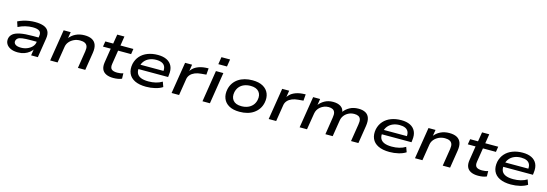

<svg xmlns="http://www.w3.org/2000/svg" viewBox="23 -1800 8239 2894"><g transform="rotate(15 4142.5 -353.5)"><path d="M251 9Q182 9 135.5 -13.5Q89 -36 68.5 -73.5Q48 -111 57 -158Q66 -201 102 -230Q138 -259 211.5 -274Q285 -289 408 -289H516L506 -220H396Q313 -220 265 -213.5Q217 -207 196 -191.5Q175 -176 169 -151Q162 -116 190 -94Q218 -72 279 -72Q330 -72 374.5 -90Q419 -108 449 -139Q479 -170 485 -209L501 -314Q510 -368 478 -391.5Q446 -415 374 -415Q318 -415 260 -401Q202 -387 149 -359L122 -440Q160 -459 204.5 -473Q249 -487 296 -494Q343 -501 387 -501Q470 -501 523.5 -481Q577 -461 599.5 -417Q622 -373 611 -303L563 0H458L475 -111H485Q464 -77 429.5 -49.5Q395 -22 351 -6.5Q307 9 251 9Z M755 0 834 -492H944L926 -383H918Q960 -441 1021.5 -471Q1083 -501 1160 -501Q1231 -501 1276.5 -477Q1322 -453 1340.5 -404Q1359 -355 1347 -277L1303 0H1188L1231 -271Q1239 -322 1228 -351Q1217 -380 1188.5 -394Q1160 -408 1115 -408Q1062 -408 1018.5 -387Q975 -366 947 -332.5Q919 -299 912 -256L871 0Z M1740 9Q1672 9 1626.5 -13.5Q1581 -36 1563.5 -79Q1546 -122 1556 -185L1591 -408H1470L1484 -492H1607L1631 -638H1743L1720 -492H1922L1909 -408H1706L1672 -193Q1662 -133 1688.5 -108.5Q1715 -84 1778 -84Q1802 -84 1825.5 -87.5Q1849 -91 1871 -99L1873 -15Q1848 -3 1813.5 3Q1779 9 1740 9Z M2252 9Q2145 9 2075.5 -25Q2006 -59 1978.5 -122Q1951 -185 1967 -270Q1984 -344 2030 -395.5Q2076 -447 2146.5 -474Q2217 -501 2305 -501Q2387 -501 2443.5 -473Q2500 -445 2526 -390.5Q2552 -336 2541 -254L2537 -219H2049L2060 -290H2470L2444 -271Q2452 -323 2437.5 -356.5Q2423 -390 2388 -406.5Q2353 -423 2300 -423Q2241 -423 2194 -403Q2147 -383 2117 -345.5Q2087 -308 2077 -254V-249Q2067 -193 2084 -155Q2101 -117 2146 -97.5Q2191 -78 2266 -78Q2326 -78 2380 -91Q2434 -104 2478 -131L2506 -54Q2461 -24 2393 -7.5Q2325 9 2252 9Z M2650 0 2729 -492H2838L2819 -371H2811Q2845 -434 2907 -465Q2969 -496 3049 -501L3093 -503L3085 -403L3007 -396Q2951 -392 2909 -374.5Q2867 -357 2841.5 -328.5Q2816 -300 2809 -263L2767 0Z M3218 -602 3236 -716H3371L3353 -602ZM3132 0 3210 -492H3326L3248 0Z M3710 9Q3610 9 3546 -27Q3482 -63 3456.5 -127Q3431 -191 3448 -273Q3460 -327 3489 -369.5Q3518 -412 3561.5 -441.5Q3605 -471 3660.5 -486Q3716 -501 3781 -501Q3881 -501 3945 -465Q4009 -429 4034.5 -365.5Q4060 -302 4043 -220Q4031 -165 4002 -123Q3973 -81 3930 -51Q3887 -21 3831.5 -6Q3776 9 3710 9ZM3716 -80Q3772 -80 3816 -98Q3860 -116 3889.5 -150Q3919 -184 3930 -233Q3947 -314 3905.5 -363Q3864 -412 3775 -412Q3720 -412 3675.5 -394.5Q3631 -377 3602 -343Q3573 -309 3561 -259Q3545 -178 3585.5 -129Q3626 -80 3716 -80Z M4165 0 4244 -492H4353L4334 -371H4326Q4360 -434 4422 -465Q4484 -496 4564 -501L4608 -503L4600 -403L4522 -396Q4466 -392 4424 -374.5Q4382 -357 4356.5 -328.5Q4331 -300 4324 -263L4282 0Z M4648 0 4727 -492H4836L4819 -384L4811 -383Q4849 -437 4906 -469Q4963 -501 5038 -501Q5111 -501 5156.5 -472Q5202 -443 5210 -386L5203 -385Q5242 -439 5300 -470Q5358 -501 5436 -501Q5501 -501 5544 -477.5Q5587 -454 5604 -405Q5621 -356 5609 -277L5565 0H5450L5493 -270Q5502 -322 5493 -351.5Q5484 -381 5459 -394.5Q5434 -408 5394 -408Q5343 -408 5302.5 -387Q5262 -366 5237 -332.5Q5212 -299 5205 -256L5164 0H5050L5092 -270Q5101 -322 5091.5 -351.5Q5082 -381 5057 -394.5Q5032 -408 4993 -408Q4956 -408 4923.5 -395.5Q4891 -383 4865.5 -362Q4840 -341 4825 -314.5Q4810 -288 4805 -257L4763 0Z M6050 9Q5943 9 5873.5 -25Q5804 -59 5776.5 -122Q5749 -185 5765 -270Q5782 -344 5828 -395.5Q5874 -447 5944.5 -474Q6015 -501 6103 -501Q6185 -501 6241.5 -473Q6298 -445 6324 -390.5Q6350 -336 6339 -254L6335 -219H5847L5858 -290H6268L6242 -271Q6250 -323 6235.5 -356.5Q6221 -390 6186 -406.5Q6151 -423 6098 -423Q6039 -423 5992 -403Q5945 -383 5915 -345.5Q5885 -308 5875 -254V-249Q5865 -193 5882 -155Q5899 -117 5944 -97.5Q5989 -78 6064 -78Q6124 -78 6178 -91Q6232 -104 6276 -131L6304 -54Q6259 -24 6191 -7.5Q6123 9 6050 9Z M6448 0 6527 -492H6637L6619 -383H6611Q6653 -441 6714.5 -471Q6776 -501 6853 -501Q6924 -501 6969.5 -477Q7015 -453 7033.5 -404Q7052 -355 7040 -277L6996 0H6881L6924 -271Q6932 -322 6921 -351Q6910 -380 6881.5 -394Q6853 -408 6808 -408Q6755 -408 6711.5 -387Q6668 -366 6640 -332.5Q6612 -299 6605 -256L6564 0Z M7433 9Q7365 9 7319.5 -13.5Q7274 -36 7256.5 -79Q7239 -122 7249 -185L7284 -408H7163L7177 -492H7300L7324 -638H7436L7413 -492H7615L7602 -408H7399L7365 -193Q7355 -133 7381.5 -108.5Q7408 -84 7471 -84Q7495 -84 7518.5 -87.5Q7542 -91 7564 -99L7566 -15Q7541 -3 7506.5 3Q7472 9 7433 9Z M7945 9Q7838 9 7768.5 -25Q7699 -59 7671.5 -122Q7644 -185 7660 -270Q7677 -344 7723 -395.5Q7769 -447 7839.5 -474Q7910 -501 7998 -501Q8080 -501 8136.5 -473Q8193 -445 8219 -390.5Q8245 -336 8234 -254L8230 -219H7742L7753 -290H8163L8137 -271Q8145 -323 8130.5 -356.5Q8116 -390 8081 -406.5Q8046 -423 7993 -423Q7934 -423 7887 -403Q7840 -383 7810 -345.5Q7780 -308 7770 -254V-249Q7760 -193 7777 -155Q7794 -117 7839 -97.5Q7884 -78 7959 -78Q8019 -78 8073 -91Q8127 -104 8171 -131L8199 -54Q8154 -24 8086 -7.5Q8018 9 7945 9Z"/></g></svg>

Font: Nunito Sans 10pt Expanded SemiBold
Style: Italic
Weight: 600
Width: 7
Italic angle: -9°
Designer: Vernon Adams
Foundry: Vernon Adams
Version: Version 3.101;gftools[0.9.27]